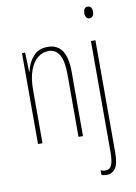

<svg xmlns="http://www.w3.org/2000/svg" viewBox="-103 -789 775 1097"><g transform="rotate(-10 285.0 -241.0)"><path d="M330 -375V0H304V-365Q304 -513 219 -513Q185 -513 156.5 -490Q128 -467 111.5 -421.5Q95 -376 95 -311V0H69V-527H87L91 -415H93Q104 -467 135 -502Q166 -537 219 -537Q330 -537 330 -375ZM485 -724Q498 -724 504 -714.5Q510 -705 510 -691Q510 -675 503 -665.5Q496 -656 484 -656Q472 -656 465.5 -666Q459 -676 459 -690Q459 -704 465 -714Q471 -724 485 -724ZM395 236V209Q407 216 422 216Q448 216 458.5 192.5Q469 169 469 117V-527H495V125Q495 189 476.5 215.5Q458 242 424 242Q407 242 395 236Z"/></g></svg>

Font: Noto Sans Display Thin Cond
Style: Regular
Weight: 250
Width: 3
Designer: Monotype Design team
Foundry: Monotype Imaging Inc.
Version: Version 1.000